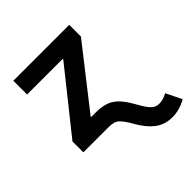

<svg xmlns="http://www.w3.org/2000/svg" viewBox="-197 -679 1027 1027"><g transform="rotate(-45 316.0 -166.0)"><path d="M55.2 0V-82.5L331.1 -428.2V-431.6H61V-535.6H483.9V-447.3L218.3 -107.9V0ZM524.9 204.6Q486.8 204.6 455.8 190.2Q424.8 175.8 397.2 144.8Q369.6 113.8 342.3 63Q324.7 35.6 311.8 22.2Q298.8 8.8 283.2 4.4Q267.6 0 241.2 0H182.1V-104H253.4Q296.4 -104 327.1 -93.5Q357.9 -83 382.6 -57.9Q407.2 -32.7 432.1 11.2Q452.1 47.9 467 67.9Q481.9 87.9 495.6 95.7Q509.3 103.5 526.4 103.5Q541.5 103.5 556.9 99.1Q572.3 94.7 587.9 85.4L631.8 174.8Q606.4 189 579.3 196.8Q552.2 204.6 524.9 204.6Z"/></g></svg>

Font: Inter 20pt SemiBold
Style: Regular
Weight: 600
Version: Version 4.001;git-66647c0bb